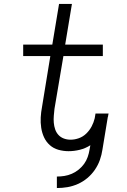

<svg xmlns="http://www.w3.org/2000/svg" viewBox="-20 -755 640 969"><path d="M267 194V136Q286 136 305 133Q324 130 342.5 122Q361 114 377 101Q393 88 404.5 72Q416 56 422.5 37.5Q429 19 432 0L436 -22Q411 -6 382.5 1Q354 8 326 8Q300 8 275 1Q250 -6 231.5 -22.5Q213 -39 202.5 -61.5Q192 -84 188 -110Q184 -136 185.5 -162.5Q187 -189 192 -215L234 -472H97V-530H244L278 -735H343L309 -530H499V-472H300L255 -206Q253 -188 251.5 -170.5Q250 -153 251.5 -135.5Q253 -118 258.5 -102Q264 -86 275 -74Q286 -62 302 -56Q318 -50 336 -50Q357 -50 378 -57.5Q399 -65 415.5 -81Q432 -97 442.5 -117Q453 -137 458 -158L462 -182H528Q527 -180 527 -177.5Q527 -175 526 -173Q526 -170 525.5 -168Q525 -166 524 -164L497 0Q493 27 484 52.5Q475 78 459 101.5Q443 125 421 143.5Q399 162 373 173.5Q347 185 320.5 189.5Q294 194 267 194Z"/></svg>

Font: Iosevka Slab LtExObl
Style: Regular
Weight: 300
Width: 7
Italic angle: -9°
Monospace: yes
Designer: Belleve Invis
Foundry: Belleve Invis
Version: Version 11.1.0; ttfautohint (v1.8.3)